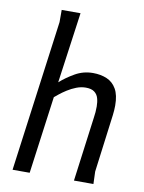

<svg xmlns="http://www.w3.org/2000/svg" viewBox="-86 -824 664 884"><g transform="rotate(10 246.0 -382.0)"><path d="M218 -764 172 -433Q201 -459 239.5 -481Q278 -503 323 -503Q359 -503 387.5 -491Q416 -479 432.5 -450.5Q449 -422 449 -373Q449 -352 446 -328L411 -58L413 0H322L362 -302Q364 -314 365 -327.5Q366 -341 366 -354Q366 -375 361 -392.5Q356 -410 342 -420.5Q328 -431 302 -431Q280 -431 258 -422.5Q236 -414 216.5 -401.5Q197 -389 183.5 -378Q170 -367 164 -362L115 0H35L130 -707V-764Z"/></g></svg>

Font: Rosario
Style: Italic
Weight: 400
Italic angle: -8.05°
Designer: Hector Gatti
Foundry: Omnibus Type
Version: Version 1.201